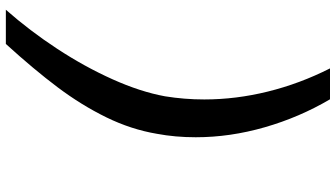

<svg xmlns="http://www.w3.org/2000/svg" viewBox="-260 -622 1120 640"><g transform="rotate(90 300.0 -302.0)"><path d="M301 -292Q311.5 -356.5 311.5 -423Q311.5 -528.5 285.2 -634.8Q259 -741 208 -842H311Q371 -740 404.2 -624.5Q437.5 -509 437.5 -394.5Q437.5 -326 426 -265Q411.5 -179 371 -96.2Q330.5 -13.5 271 65.8Q211.5 145 126.5 238.5H12.5Q82.5 159 142.5 67.5Q202.5 -24 244.2 -117Q286 -210 301 -292Z"/></g></svg>

Font: JuliaMono ExtraBoldItalic
Style: Regular
Weight: 800
Italic angle: -9°
Monospace: yes
Designer: cormullion
Foundry: corm
Version: Version 0.049; ttfautohint (v1.8.4)